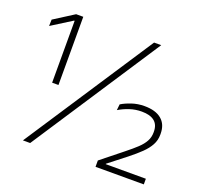

<svg xmlns="http://www.w3.org/2000/svg" viewBox="-113 -768 944 897"><g transform="rotate(20 358.5 -319.5)"><path d="M123 -300V-607.5H120L19 -544L20 -576L119 -639H154.5V-300ZM87 0 506.5 -639H542L123 0ZM448 0V-31.5L553 -115.5Q584.5 -140.5 605.5 -160.2Q626.5 -180 637.2 -199.8Q648 -219.5 648 -243.5V-247Q648 -282 626.5 -299.2Q605 -316.5 563.5 -316.5Q532.5 -316.5 504.2 -307.2Q476 -298 451 -283L454 -312.5Q473 -324.5 503 -334.8Q533 -345 566.5 -345Q622 -345 651.5 -320.2Q681 -295.5 681 -249V-244.5Q681 -216.5 668.2 -193Q655.5 -169.5 632 -146.8Q608.5 -124 575.5 -98L488.5 -30V-21.5L475 -28H688V0Z"/></g></svg>

Font: Anek Tamil Medium ExtraLight
Style: Regular
Weight: 250
Version: Version 1.003